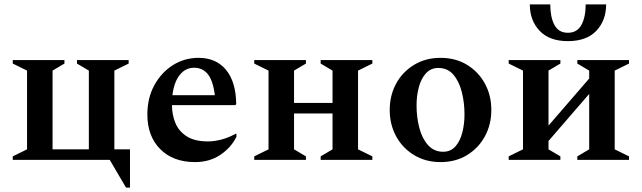

<svg xmlns="http://www.w3.org/2000/svg" viewBox="-20 -727 2918 873"><path d="M103 -48V-406L38 -438V-454H273V-438L219 -406V-48H384V-406L330 -438V-454H565V-438L500 -406V-48H571V126H553L479 0H38V-16Z M867 10Q767 10 708.5 -49Q650 -108 650 -206Q650 -282 682 -340Q714 -398 766.5 -431Q819 -464 883 -464Q963 -464 1008 -409Q1053 -354 1054 -254L1050 -249H762Q762 -204 778 -166.5Q794 -129 830 -106.5Q866 -84 925 -84Q953 -84 985 -92Q1017 -100 1052 -119H1055V-105Q1031 -56 982 -23Q933 10 867 10ZM863 -419Q823 -419 797 -386Q771 -353 764 -294H957Q948 -363 924 -391Q900 -419 863 -419Z M1201 -406 1136 -438V-454H1371V-438L1317 -406V-259H1492V-406L1438 -438V-454H1673V-438L1608 -406V-48L1673 -16V0H1438V-16L1492 -48V-211H1317V-48L1371 -16V0H1136V-16L1201 -48Z M1983 10Q1915 10 1862.5 -22Q1810 -54 1781 -107.5Q1752 -161 1752 -227Q1752 -293 1781 -346.5Q1810 -400 1862.5 -432Q1915 -464 1983 -464Q2052 -464 2104 -432Q2156 -400 2185 -346.5Q2214 -293 2214 -227Q2214 -161 2185 -107.5Q2156 -54 2104 -22Q2052 10 1983 10ZM1995 -37Q2029 -37 2050.5 -61Q2072 -85 2082 -124Q2092 -163 2092 -207Q2092 -261 2079.5 -309.5Q2067 -358 2041 -388Q2015 -418 1973 -418Q1939 -418 1917 -394Q1895 -370 1884.5 -331Q1874 -292 1874 -248Q1874 -194 1886.5 -146Q1899 -98 1926 -67.5Q1953 -37 1995 -37Z M2358 -406 2293 -438V-454H2528V-438L2474 -406V-156L2659 -370V-406L2605 -438V-454H2840V-438L2775 -406V-48L2840 -16V0H2605V-16L2659 -48V-300L2474 -86V-48L2528 -16V0H2293V-16L2358 -48ZM2389 -707H2482Q2482 -649 2501 -613.5Q2520 -578 2562 -578Q2604 -578 2623.5 -613.5Q2643 -649 2643 -707H2736Q2736 -634 2691.5 -587Q2647 -540 2562 -540Q2478 -540 2433.5 -587Q2389 -634 2389 -707Z"/></svg>

Font: Spectral SemiBold
Style: Regular
Weight: 600
Designer: Jean-Baptiste Levee
Foundry: Production Type
Version: Version 2.001